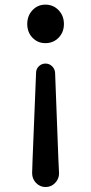

<svg xmlns="http://www.w3.org/2000/svg" viewBox="-20 -582 383 808"><path d="M115.2 146.5 117.2 85.9 131.8 -275.4Q131.8 -292 143.6 -303.2Q155.3 -314.5 171.4 -314.5Q187.5 -314.5 199.2 -303.2Q210.9 -292 211.9 -275.4L225.6 85.9L228.5 147.5Q228.5 170.9 211.9 188Q195.3 205.1 171.9 205.1Q148.4 205.1 131.8 188Q115.2 170.9 115.2 146.5ZM170.9 -400.4Q138.7 -400.4 116.7 -423.3Q94.7 -446.3 94.7 -481Q94.7 -515.6 116.7 -539.1Q138.7 -562.5 170.9 -562.5Q204.1 -562.5 226.6 -539.1Q249 -515.6 249 -481Q249 -446.3 226.6 -423.3Q204.1 -400.4 170.9 -400.4Z"/></svg>

Font: Gen Jyuu GothicX Medium
Style: Regular
Weight: 500
Designer: Ryoko NISHIZUKA (kana &amp; ideographs); Paul D. Hunt (Latin, Greek &amp; Cyrillic); Wenlong ZHANG (bopomofo); Sandoll C
Version: Version 1.058.20140828